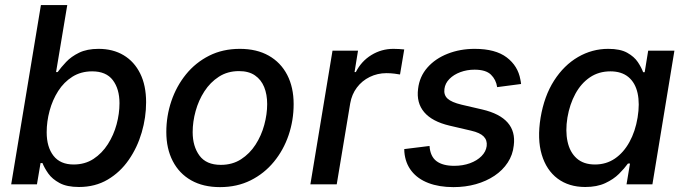

<svg xmlns="http://www.w3.org/2000/svg" viewBox="-20 -748 2783 779"><path d="M300.3 10.7Q251.5 10.7 221.7 -5.4Q191.9 -21.5 176 -43.9Q160.2 -66.4 152.3 -86.4H144.5L129.9 0H25.4L146 -727.5H252.9L207.5 -455.6H213.9Q227.5 -474.6 248.3 -496.6Q269 -518.6 301 -534.2Q333 -549.8 379.9 -549.8Q438.5 -549.8 481.7 -523.9Q524.9 -498 548.8 -449.7Q572.8 -401.4 572.8 -333Q572.8 -271.5 554.9 -210.4Q537.1 -149.4 502.4 -99.4Q467.8 -49.3 417 -19.3Q366.2 10.7 300.3 10.7ZM278.8 -80.6Q324.7 -80.6 359.4 -103.3Q394 -126 417.7 -163.1Q441.4 -200.2 453.1 -243.7Q464.8 -287.1 464.8 -329.1Q464.8 -387.2 437.7 -422.9Q410.6 -458.5 354 -458.5Q308.6 -458.5 273.9 -436.8Q239.3 -415 216.1 -378.7Q192.9 -342.3 181.2 -298.6Q169.4 -254.9 169.4 -211.4Q169.4 -151.4 197 -116Q224.6 -80.6 278.8 -80.6Z M872.6 11.2Q804.2 11.2 755.6 -16.4Q707 -43.9 680.9 -94.5Q654.8 -145 654.8 -212.4Q654.8 -277.3 675.3 -337.9Q695.8 -398.4 734.6 -446.3Q773.4 -494.1 828.6 -522Q883.8 -549.8 953.1 -549.8Q1021.5 -549.8 1070.3 -522.2Q1119.1 -494.6 1145.3 -444.1Q1171.4 -393.6 1171.4 -325.7Q1171.4 -259.8 1150.9 -199.5Q1130.4 -139.2 1091.3 -91.6Q1052.2 -43.9 997.1 -16.4Q941.9 11.2 872.6 11.2ZM876 -79.1Q922.9 -79.1 958 -101.8Q993.2 -124.5 1016.8 -161.1Q1040.5 -197.8 1052.2 -241.2Q1064 -284.7 1064 -325.7Q1064 -364.7 1051.8 -394.8Q1039.6 -424.8 1014.4 -442.1Q989.3 -459.5 949.7 -459.5Q903.3 -459.5 868.2 -436.8Q833 -414.1 809.3 -377.4Q785.6 -340.8 773.7 -297.4Q761.7 -253.9 761.7 -211.9Q761.7 -154.3 789.3 -116.7Q816.9 -79.1 876 -79.1Z M1239.3 0 1329.1 -542.5H1432.6L1418.5 -455.6H1423.8Q1445.8 -499.5 1486.8 -524.7Q1527.8 -549.8 1576.2 -549.8Q1586.4 -549.8 1599.1 -549.1Q1611.8 -548.3 1620.1 -547.4L1603 -445.8Q1596.2 -447.3 1580.3 -449.2Q1564.5 -451.2 1547.9 -451.2Q1511.7 -451.2 1480.2 -435.8Q1448.7 -420.4 1428 -392.8Q1407.2 -365.2 1400.9 -328.6L1346.2 0Z M1819.8 11.2Q1761.7 11.2 1718.3 -5.4Q1674.8 -22 1649.7 -54Q1624.5 -85.9 1620.6 -131.3Q1620.6 -134.3 1620.4 -137.2Q1620.1 -140.1 1620.1 -143.1L1722.7 -155.8Q1725.6 -113.3 1751 -94.2Q1776.4 -75.2 1822.8 -75.2Q1857.9 -75.2 1886.7 -85.7Q1915.5 -96.2 1933.6 -114.5Q1951.7 -132.8 1954.6 -155.3Q1957.5 -178.7 1942.6 -194.1Q1927.7 -209.5 1891.6 -217.8L1803.7 -238.3Q1733.4 -254.9 1701.2 -292.7Q1668.9 -330.6 1676.3 -387.7Q1682.1 -437.5 1714.1 -473.9Q1746.1 -510.3 1796.4 -530Q1846.7 -549.8 1905.8 -549.8Q1990.2 -549.8 2035.9 -515.1Q2081.5 -480.5 2091.3 -425.3Q2092.3 -420.9 2093 -416.3Q2093.8 -411.6 2094.2 -407.2L1997.1 -394.5Q1992.7 -424.8 1971.9 -445.1Q1951.2 -465.3 1905.3 -465.3Q1874.5 -465.3 1847.7 -455.3Q1820.8 -445.3 1803.5 -427.7Q1786.1 -410.2 1783.2 -387.2Q1779.8 -362.8 1795.9 -347.9Q1812 -333 1853 -323.2L1937 -303.7Q2007.8 -287.1 2039.8 -250.5Q2071.8 -213.9 2064.5 -157.7Q2060.5 -119.6 2040 -88.4Q2019.5 -57.1 1986.3 -34.9Q1953.1 -12.7 1910.6 -0.7Q1868.2 11.2 1819.8 11.2Z M2354.5 10.7Q2288.1 10.7 2242.4 -23.4Q2196.8 -57.6 2178 -120.6Q2159.2 -183.6 2173.3 -270.5Q2188 -358.4 2228 -420.9Q2268.1 -483.4 2325.2 -516.6Q2382.3 -549.8 2447.8 -549.8Q2496.6 -549.8 2524.9 -533.9Q2553.2 -518.1 2567.9 -496.1Q2582.5 -474.1 2589.4 -455.1H2595.7L2609.9 -542.5H2716.3L2627 0H2522L2536.1 -84.5H2527.8Q2513.7 -64.9 2491.5 -42.7Q2469.2 -20.5 2435.5 -4.9Q2401.9 10.7 2354.5 10.7ZM2394 -80.6Q2439.5 -80.6 2474.9 -104.7Q2510.3 -128.9 2533.9 -171.9Q2557.6 -214.8 2566.9 -271Q2576.2 -327.6 2566.9 -369.9Q2557.6 -412.1 2529.8 -435.3Q2502 -458.5 2456.5 -458.5Q2409.2 -458.5 2373.3 -434.1Q2337.4 -409.7 2314.5 -367.4Q2291.5 -325.2 2282.2 -271Q2273.4 -216.8 2282.7 -173.6Q2292 -130.4 2319.8 -105.5Q2347.7 -80.6 2394 -80.6Z"/></svg>

Font: Inter 16pt Medium
Style: Italic
Weight: 500
Italic angle: -9.3988°
Version: Version 4.001;git-66647c0bb